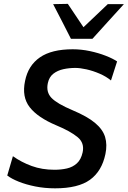

<svg xmlns="http://www.w3.org/2000/svg" viewBox="-20 -988 678 1019"><path d="M272.5 11.5Q217 11.5 167.2 1.5Q117.5 -8.5 79 -24Q40.5 -39.5 18.5 -56.5L48.5 -159Q93.5 -127 148.2 -107Q203 -87 269 -87Q304.5 -87 335.2 -94Q366 -101 388 -121Q410 -141 418.5 -179Q429.5 -229 391.8 -260.2Q354 -291.5 279.5 -322.5Q180.5 -364 137.8 -418.8Q95 -473.5 113 -558.5Q129.5 -640.5 191.8 -683.5Q254 -726.5 366 -726.5Q411.5 -726.5 457.2 -716.8Q503 -707 541.2 -692Q579.5 -677 601.5 -662L569 -561Q543.5 -582 508.8 -597Q474 -612 439.5 -619.8Q405 -627.5 380 -627.5Q347 -627.5 316.2 -620.8Q285.5 -614 263.2 -596.8Q241 -579.5 234 -547.5Q223.5 -499.5 253.2 -468.5Q283 -437.5 365 -403Q442.5 -370.5 484 -336Q525.5 -301.5 537.8 -260.8Q550 -220 539.5 -170.5Q520.5 -79.5 457.8 -34Q395 11.5 272.5 11.5ZM356.5 -782Q333 -828.5 309.2 -874.8Q285.5 -921 262 -966L340 -967.5Q360.5 -937 381.2 -906Q402 -875 423 -843.5Q456 -875 488 -905.2Q520 -935.5 552 -966H637.5Q595 -919.5 554 -874.2Q513 -829 470.5 -782Z"/></svg>

Font: Commissioner Medium
Style: Italic
Weight: 500
Italic angle: -12°
Designer: Kostas Bartsokas
Foundry: Kostas Bartsokas
Version: Version 1.000; ttfautohint (v1.8.3)